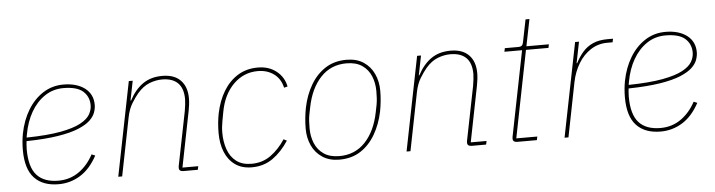

<svg xmlns="http://www.w3.org/2000/svg" viewBox="-43 -834 3831 1029"><g transform="rotate(-5 1872.0 -319.0)"><path d="M237 12Q152 12 106.5 -36.5Q61 -85 61 -187Q61 -210 63 -232Q65 -254 69 -275Q83 -346 116 -400.5Q149 -455 198 -486.5Q247 -518 308 -518Q344 -518 373 -509.5Q402 -501 423 -485Q444 -469 455 -446.5Q466 -424 466 -395Q466 -376 458.5 -354.5Q451 -333 429.5 -312.5Q408 -292 366 -274.5Q324 -257 255.5 -246Q187 -235 85 -233Q84 -226 83 -211.5Q82 -197 82 -189Q82 -93 121 -50Q160 -7 237 -7Q299 -7 347 -40.5Q395 -74 426 -132L445 -124Q407 -54 353.5 -21Q300 12 237 12ZM306 -499Q250 -499 205.5 -469Q161 -439 131.5 -387.5Q102 -336 90 -269L87 -252Q200 -254 270 -267Q340 -280 378 -300.5Q416 -321 430 -345.5Q444 -370 444 -395Q444 -441 411.5 -470Q379 -499 306 -499Z M579 0H558L659 -506H680L659 -401H662Q692 -458 735 -488Q778 -518 840 -518Q904 -518 938 -483Q972 -448 972 -386Q972 -371 970 -353.5Q968 -336 965 -321L905 -19H990L986 0H908Q897 0 891 -4.5Q885 -9 885 -19Q885 -24 885.5 -27.5Q886 -31 887 -35L944 -320Q947 -337 949 -355Q951 -373 951 -383Q951 -441 922 -470Q893 -499 837 -499Q803 -499 768.5 -485.5Q734 -472 704 -437Q688 -418 669 -387.5Q650 -357 641 -312Z M1276 12Q1222 12 1186 -14Q1150 -40 1132 -84.5Q1114 -129 1114 -186Q1114 -214 1116.5 -240.5Q1119 -267 1124 -292Q1138 -359 1168.5 -409.5Q1199 -460 1245.5 -489Q1292 -518 1354 -518Q1413 -518 1453.5 -486Q1494 -454 1504 -403L1485 -398Q1474 -447 1438 -473Q1402 -499 1352 -499Q1276 -499 1221 -444.5Q1166 -390 1149 -297L1140 -248Q1137 -230 1135.5 -217.5Q1134 -205 1134 -186Q1134 -137 1148.5 -96Q1163 -55 1194.5 -31Q1226 -7 1276 -7Q1335 -7 1379.5 -39Q1424 -71 1458 -123L1475 -114Q1438 -57 1389.5 -22.5Q1341 12 1276 12Z M1747 12Q1694 12 1656.5 -12.5Q1619 -37 1600 -78Q1581 -119 1581 -169Q1581 -198 1584 -226.5Q1587 -255 1592 -281Q1606 -349 1637.5 -402.5Q1669 -456 1717 -487Q1765 -518 1831 -518Q1885 -518 1922 -493.5Q1959 -469 1978 -428Q1997 -387 1997 -337Q1997 -308 1994 -279.5Q1991 -251 1986 -225Q1972 -158 1940.5 -104Q1909 -50 1861 -19Q1813 12 1747 12ZM1749 -7Q1833 -7 1888 -65.5Q1943 -124 1963 -225L1971 -265Q1974 -282 1975 -300Q1976 -318 1976 -337Q1976 -381 1960.5 -418Q1945 -455 1912.5 -477Q1880 -499 1829 -499Q1745 -499 1690 -440.5Q1635 -382 1615 -281L1607 -241Q1604 -225 1603 -207Q1602 -189 1602 -169Q1602 -125 1617.5 -88Q1633 -51 1665.5 -29Q1698 -7 1749 -7Z M2130 0H2109L2210 -506H2231L2210 -401H2213Q2243 -458 2286 -488Q2329 -518 2391 -518Q2455 -518 2489 -483Q2523 -448 2523 -386Q2523 -371 2521 -353.5Q2519 -336 2516 -321L2456 -19H2541L2537 0H2459Q2448 0 2442 -4.5Q2436 -9 2436 -19Q2436 -24 2436.5 -27.5Q2437 -31 2438 -35L2495 -320Q2498 -337 2500 -355Q2502 -373 2502 -383Q2502 -441 2473 -470Q2444 -499 2388 -499Q2354 -499 2319.5 -485.5Q2285 -472 2255 -437Q2239 -418 2220 -387.5Q2201 -357 2192 -312Z M2810 0H2704Q2693 0 2687 -4.5Q2681 -9 2681 -19Q2681 -24 2681.5 -27.5Q2682 -31 2683 -35L2773 -487H2678L2682 -506H2754Q2768 -506 2774 -512Q2780 -518 2782 -531L2806 -650H2827L2798 -506H2919L2915 -487H2794L2701 -19H2814Z M2980 0H2959L3060 -506H3081L3058 -392H3061Q3078 -425 3100.5 -451Q3123 -477 3155.5 -491.5Q3188 -506 3234 -506H3264L3260 -487H3231Q3182 -487 3142 -461Q3102 -435 3075.5 -391Q3049 -347 3038 -293Z M3476 12Q3391 12 3345.5 -36.5Q3300 -85 3300 -187Q3300 -210 3302 -232Q3304 -254 3308 -275Q3322 -346 3355 -400.5Q3388 -455 3437 -486.5Q3486 -518 3547 -518Q3583 -518 3612 -509.5Q3641 -501 3662 -485Q3683 -469 3694 -446.5Q3705 -424 3705 -395Q3705 -376 3697.5 -354.5Q3690 -333 3668.5 -312.5Q3647 -292 3605 -274.5Q3563 -257 3494.5 -246Q3426 -235 3324 -233Q3323 -226 3322 -211.5Q3321 -197 3321 -189Q3321 -93 3360 -50Q3399 -7 3476 -7Q3538 -7 3586 -40.5Q3634 -74 3665 -132L3684 -124Q3646 -54 3592.5 -21Q3539 12 3476 12ZM3545 -499Q3489 -499 3444.5 -469Q3400 -439 3370.5 -387.5Q3341 -336 3329 -269L3326 -252Q3439 -254 3509 -267Q3579 -280 3617 -300.5Q3655 -321 3669 -345.5Q3683 -370 3683 -395Q3683 -441 3650.5 -470Q3618 -499 3545 -499Z"/></g></svg>

Font: IBM Plex Sans Thin
Style: Italic
Weight: 250
Italic angle: -11.31°
Designer: Mike Abbink, Paul van der Laan, Pieter van Rosmalen
Foundry: Bold Monday
Version: Version 3.201